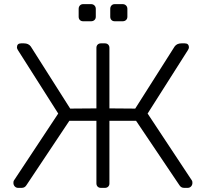

<svg xmlns="http://www.w3.org/2000/svg" viewBox="-20 -910 997 930"><path d="M910 -35Q912 -32 912 -24Q912 -14 905.5 -7Q899 0 889 0H872Q857 0 849 -13L639 -325H510V-21Q510 -12 504 -6Q498 0 488 0H469Q459 0 453 -6Q447 -12 447 -22V-325H316L108 -13Q100 0 85 0H68Q58 0 51.5 -7Q45 -14 45 -24Q45 -32 47 -35L262 -360L67 -667Q62 -675 62 -680Q62 -700 82 -700H96Q118 -700 129 -685L320 -384L447 -385V-678Q447 -688 453 -694Q459 -700 469 -700H488Q498 -700 504 -694Q510 -688 510 -678V-385L635 -384L826 -685Q837 -700 859 -700H875Q895 -700 895 -680Q895 -675 890 -667L695 -360ZM383 -807Q373 -807 367 -813Q361 -819 361 -829V-867Q361 -877 367 -883.5Q373 -890 383 -890H421Q431 -890 437.5 -883.5Q444 -877 444 -867V-829Q444 -819 437.5 -813Q431 -807 421 -807ZM536 -807Q526 -807 520 -813Q514 -819 514 -829V-867Q514 -877 520 -883.5Q526 -890 536 -890H574Q584 -890 590.5 -883.5Q597 -877 597 -867V-829Q597 -819 590.5 -813Q584 -807 574 -807Z"/></svg>

Font: Rubik AZ
Style: Regular
Weight: 300
Designer: Hubert and Fischer
Foundry: Hubert & Fischer
Version: Version 2.000